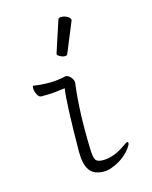

<svg xmlns="http://www.w3.org/2000/svg" viewBox="-116 -835 732 924"><g transform="rotate(-15 250.0 -373.0)"><path d="M287 13Q237 13 215.5 -17Q194 -47 194 -110Q196 -356 207 -423L188 -421Q150 -415 124.5 -415Q99 -415 88 -414.5Q77 -414 68.5 -431Q60 -448 60 -461Q60 -474 64 -474Q102 -468 143 -468Q184 -468 225 -478Q240 -478 252.5 -462Q265 -446 262 -431Q244 -297 250 -108Q251 -67 259.5 -54Q268 -41 297 -41Q350 -41 409 -83Q425 -95 432 -95Q435 -95 435 -88Q435 -81 423 -65Q392 -23 339 0Q310 13 287 13ZM261 -578Q259 -572 248 -572Q237 -572 224.5 -579Q212 -586 212 -590V-594L263 -750Q265 -759 280 -759Q295 -759 309.5 -750.5Q324 -742 324 -732Q324 -730 323 -729Z"/></g></svg>

Font: LXGW WenKai Mono TC Light
Style: Regular
Weight: 300
Designer: LXGW / Fontworks Inc.
Foundry: LXGW / Fontworks Inc.
Version: Version 1.330